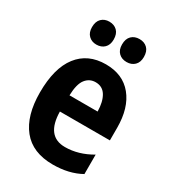

<svg xmlns="http://www.w3.org/2000/svg" viewBox="-184 -849 861 958"><g transform="rotate(30 246.5 -369.5)"><path d="M253 -556Q351 -556 405 -490Q459 -424 459 -309V-237H171Q173 -96 281 -96Q358 -96 433 -140V-28Q365 10 272 10Q155 10 96 -63.5Q37 -137 37 -270Q37 -410 93.5 -483Q150 -556 253 -556ZM253 -453Q218 -453 196 -425Q174 -397 172 -331H334Q333 -387 313 -420Q293 -453 253 -453ZM99 -682Q99 -715 116.5 -732Q134 -749 161 -749Q189 -749 206.5 -732Q224 -715 224 -682Q224 -651 206.5 -634Q189 -617 161 -617Q134 -617 116.5 -634Q99 -651 99 -682ZM272 -682Q272 -715 289.5 -732Q307 -749 335 -749Q363 -749 380.5 -732Q398 -715 398 -682Q398 -651 380.5 -634Q363 -617 335 -617Q307 -617 289.5 -634Q272 -651 272 -682Z"/></g></svg>

Font: Noto Sans Gujarati Condensed
Style: Bold
Weight: 700
Width: 3
Designer: Jelle Bosma - Monotype Design Team, Universal Thirst
Foundry: Monotype Imaging Inc.
Version: Version 2.106; ttfautohint (v1.8.4.7-5d5b)